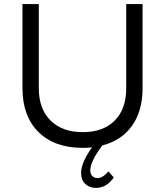

<svg xmlns="http://www.w3.org/2000/svg" viewBox="-20 -720 809 940"><path d="M90 -288V-700H170V-288Q170 -187 227.5 -130Q285 -73 385 -73Q485 -73 541.5 -129.5Q598 -186 598 -288V-700H678V-288Q678 -177 626.5 -104.5Q575 -32 481 -8Q422 70 422 114Q422 132 432 142Q442 152 457 152Q483 152 511 119L537 149Q501 200 450 200Q419 200 398 181Q377 162 377 126Q377 77 430 2Q402 4 385 4Q247 4 168.5 -73.5Q90 -151 90 -288Z"/></svg>

Font: Trueno
Style: Lt
Weight: 300
Designer: Julieta Ulanovsky
Foundry: Julieta Ulanovsky
Version: Version 3.001b